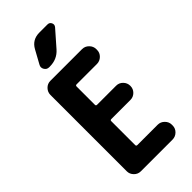

<svg xmlns="http://www.w3.org/2000/svg" viewBox="-298 -1033 1096 1096"><g transform="rotate(-45 250.0 -485.0)"><path d="M277.3 -969.7H342.8Q359.4 -969.7 366.2 -955.1Q373 -940.4 362.3 -927.7L278.3 -832Q241.2 -790 182.6 -790H176.8Q158.2 -790 148.4 -806.6Q138.7 -823.2 148.4 -839.8L192.4 -919.9Q219.7 -969.7 277.3 -969.7ZM382.8 -730.5Q406.2 -730.5 423.3 -713.4Q440.4 -696.3 440.4 -672.9V-667Q440.4 -643.6 423.3 -627Q406.2 -610.4 382.8 -610.4H218.8Q210 -610.4 210 -601.6V-454.1Q210 -445.3 218.8 -445.3H373Q396.5 -445.3 413.1 -428.2Q429.7 -411.1 429.7 -387.7V-386.7Q429.7 -363.3 413.1 -346.7Q396.5 -330.1 373 -330.1H218.8Q210 -330.1 210 -322.3V-128.9Q210 -120.1 218.8 -120.1H382.8Q406.2 -120.1 423.3 -103Q440.4 -85.9 440.4 -63.5V-56.6Q440.4 -33.2 423.3 -16.6Q406.2 0 382.8 0H127Q103.5 0 86.9 -17.1Q70.3 -34.2 70.3 -56.6V-672.9Q70.3 -696.3 86.9 -713.4Q103.5 -730.5 127 -730.5Z"/></g></svg>

Font: Rounded Mgen+ 2m bold
Style: Bold
Weight: 700
Designer: [Source Han Sans]
Ryoko NISHIZUKA  (kana & ideographs); Paul D. Hunt (Latin, Greek & Cyrillic); Wenlong ZHANG  (bopomofo
Version: Version 1.059.20150602